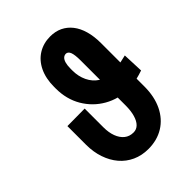

<svg xmlns="http://www.w3.org/2000/svg" viewBox="-211 -826 941 941"><g transform="rotate(-45 260.0 -355.5)"><path d="M500 -396.5 504.4 -288.1Q481.9 -280.3 453.4 -273.4Q424.8 -266.6 398.4 -266.6Q328.6 -266.6 271.2 -299.3Q213.9 -332 179.9 -389.6Q146 -447.3 146 -521.5V-531.7Q146 -590.8 166.5 -633.3Q187 -675.8 223.6 -698.5Q260.3 -721.2 307.1 -721.2Q342.8 -721.2 370.8 -707.8Q398.9 -694.3 418.9 -668.9Q439 -643.6 449.7 -606.2Q460.4 -568.8 460.4 -521.5V-221.2Q460.4 -150.9 435.1 -98.6Q409.7 -46.4 364 -18.3Q318.4 9.8 257.8 9.8Q212.4 9.8 175 -7.3Q137.7 -24.4 111.3 -55.4Q85 -86.4 70.6 -128.9Q56.2 -171.4 56.2 -221.2V-350.6L176.8 -351.6V-221.2Q176.8 -185.5 187 -158Q197.3 -130.4 216.6 -114.7Q235.8 -99.1 263.7 -99.1Q284.2 -99.1 298.8 -113.5Q313.5 -127.9 321.5 -155.3Q329.6 -182.6 329.6 -221.2V-532.7Q329.6 -551.8 327.9 -565.9Q326.2 -580.1 322.8 -589.1Q319.3 -598.1 313.7 -602.5Q308.1 -606.9 301.8 -606.9Q291 -606.9 283 -599.6Q274.9 -592.3 270.5 -576.9Q266.1 -561.5 266.1 -537.6V-525.9Q266.1 -485.4 282 -452.1Q297.9 -418.9 327.4 -399.7Q356.9 -380.4 398.4 -380.4Q425.3 -380.4 451.2 -385.5Q477.1 -390.6 500 -396.5Z"/></g></svg>

Font: Roboto Condensed SemiBold
Style: Regular
Weight: 600
Designer: Christian Robertson
Foundry: Google
Version: Version 3.008; 2023